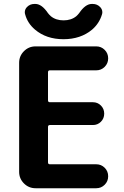

<svg xmlns="http://www.w3.org/2000/svg" viewBox="-20 -995 643 994"><path d="M238.3 -630.9Q228.5 -630.9 228.5 -621.1V-475.6Q228.5 -465.8 238.3 -465.8H460.9Q485.4 -465.8 502.4 -448.7Q519.5 -431.6 519.5 -406.7Q519.5 -381.8 502.4 -364.7Q485.4 -347.7 460.9 -347.7H238.3Q228.5 -347.7 228.5 -337.9V-154.3Q228.5 -144.5 238.3 -144.5H478.5Q503.9 -144.5 522 -126.5Q540 -108.4 540 -82.5Q540 -56.6 522 -38.6Q503.9 -20.5 478.5 -20.5H164.1Q128.9 -20.5 104 -45.4Q79.1 -70.3 79.1 -105.5V-669.9Q79.1 -705.1 104 -730Q128.9 -754.9 164.1 -754.9H478.5Q503.9 -754.9 522 -736.8Q540 -718.8 540 -692.9Q540 -667 522 -648.9Q503.9 -630.9 478.5 -630.9ZM110.4 -919.9Q108.4 -925.8 108.4 -931.6Q108.4 -946.3 119.1 -958Q134.8 -974.6 158.2 -974.6H163.1Q196.3 -974.6 228.5 -926.8Q235.4 -918 243.2 -911.1Q269.5 -889.6 309.1 -889.6Q348.6 -889.6 375 -911.1Q382.8 -918 389.6 -926.8Q421.9 -974.6 455.1 -974.6H460Q483.4 -974.6 499 -958Q509.8 -946.3 509.8 -931.6Q509.8 -925.8 507.8 -919.9Q494.1 -874 457 -841.8Q397.5 -792 308.6 -792Q219.7 -792 161.1 -841.8Q123 -874 110.4 -919.9Z"/></svg>

Font: Gen Jyuu GothicX Bold
Style: Bold
Weight: 700
Designer: Ryoko NISHIZUKA (kana &amp; ideographs); Paul D. Hunt (Latin, Greek &amp; Cyrillic); Wenlong ZHANG (bopomofo); Sandoll C
Version: Version 1.058.20140828